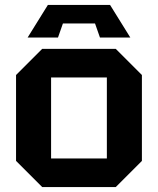

<svg xmlns="http://www.w3.org/2000/svg" viewBox="-20 -758 640 778"><path d="M45 -106V-454L151 -560H449L555 -454V-106L449 0H151ZM187 -116H413V-444H187ZM215 -606H92L174 -738H426L508 -606H385L365 -663H235Z"/></svg>

Font: Tektur SemiBold
Style: Regular
Weight: 600
Designer: Adam Jagosz
Foundry: Adam Jagosz
Version: Version 1.005;gftools[0.9.30]